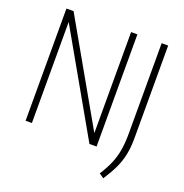

<svg xmlns="http://www.w3.org/2000/svg" viewBox="-156 -880 1142 1190"><g transform="rotate(20 415.0 -285.0)"><path d="M80 0V-740H127L506.5 -73.5V-740H548V0H501L121.5 -666.5V0ZM654.5 170.5 623.5 149.5Q653.5 102.5 672 60Q690.5 17.5 699.2 -31Q708 -79.5 708 -143.5V-740H751V-130Q751 -68.5 741 -19.8Q731 29 709.5 74Q688 119 654.5 170.5Z"/></g></svg>

Font: Encode Sans Condensed ExtraLight
Style: Regular
Weight: 200
Width: 3
Designer: Multiple Designers
Foundry: Impallari Type
Version: Version 3.000; ttfautohint (v1.8.3) -l 8 -r 50 -G 200 -x 14 